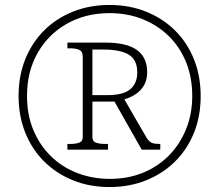

<svg xmlns="http://www.w3.org/2000/svg" viewBox="-20 -745 885 775"><path d="M422 10Q342 10 275 -17Q208 -44 158.5 -93Q109 -142 82 -209.5Q55 -277 55 -358Q55 -439 82 -506Q109 -573 158 -622Q207 -671 274.5 -698Q342 -725 422 -725Q502 -725 569.5 -698Q637 -671 686.5 -622Q736 -573 763 -505.5Q790 -438 790 -357Q790 -276 763 -209Q736 -142 686.5 -93Q637 -44 569.5 -17Q502 10 422 10ZM424 -23Q496 -23 556.5 -47.5Q617 -72 661.5 -117Q706 -162 731 -223.5Q756 -285 756 -358Q756 -432 731.5 -493Q707 -554 662 -598.5Q617 -643 556 -667.5Q495 -692 422 -692Q326 -692 250.5 -649.5Q175 -607 132 -531.5Q89 -456 89 -358Q89 -282 114.5 -220.5Q140 -159 185.5 -114.5Q231 -70 292 -46.5Q353 -23 424 -23ZM252 -141V-164H265Q285 -164 299.5 -169Q314 -174 314 -192V-515Q314 -538 299.5 -544Q285 -550 265 -550H252V-573H406Q492 -573 533 -543Q574 -513 574 -454Q574 -422 561 -400Q548 -378 527 -364.5Q506 -351 482 -344L571 -190Q581 -174 591.5 -169Q602 -164 627 -164V-141H552L442 -335H353V-192Q353 -174 368 -169Q383 -164 402 -164H416V-141ZM415 -361Q477 -361 505.5 -384.5Q534 -408 534 -453Q534 -503 500.5 -524Q467 -545 397 -545H353V-361Z"/></svg>

Font: Noto Serif Bengali ExtraLight
Style: Regular
Weight: 250
Version: Version 2.003